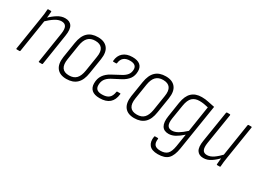

<svg xmlns="http://www.w3.org/2000/svg" viewBox="-39 -1067 2458 1838"><g transform="rotate(30 1190.0 -148.5)"><path d="M289 0Q282 0 283 -6L336 -345Q344 -398 330.5 -423Q317 -448 280 -448Q247 -448 209 -424Q171 -400 127 -357L132 -400Q172 -440 213 -465.5Q254 -491 296 -491Q348 -491 370 -456.5Q392 -422 380 -347L327 -6Q326 0 319 0ZM41 0Q34 0 35 -6L92 -367Q98 -398 101 -427Q104 -456 105 -476Q105 -483 112 -483H142Q147 -483 147 -476Q146 -455 143 -428Q140 -401 137 -382V-375L79 -6Q78 0 71 0Z M593 8Q520 8 486.5 -35.5Q453 -79 465 -161L492 -331Q505 -413 546 -452Q587 -491 659 -491Q731 -491 765.5 -448Q800 -405 787 -322L760 -153Q748 -71 706.5 -31.5Q665 8 593 8ZM598 -34Q650 -34 678 -63.5Q706 -93 716 -155L742 -320Q753 -385 730 -416.5Q707 -448 653 -448Q603 -448 574.5 -419Q546 -390 536 -328L510 -162Q500 -98 522 -66Q544 -34 598 -34Z M960 8Q902 8 873.5 -17.5Q845 -43 845 -90Q845 -143 870 -179.5Q895 -216 941 -241L1036 -292Q1072 -311 1090 -335Q1108 -359 1108 -394Q1108 -449 1036 -449Q949 -449 939 -367Q939 -360 932 -360H902Q895 -360 896 -367Q900 -425 937.5 -458Q975 -491 1040 -491Q1096 -491 1124 -467.5Q1152 -444 1152 -400Q1152 -350 1128 -316Q1104 -282 1056 -256L962 -207Q924 -186 906.5 -159.5Q889 -133 889 -95Q889 -64 907 -49Q925 -34 963 -34Q1012 -34 1038 -55Q1064 -76 1071 -124Q1072 -131 1077 -131H1110Q1115 -131 1114 -124Q1107 -58 1069 -25Q1031 8 960 8Z M1343 8Q1270 8 1236.5 -35.5Q1203 -79 1215 -161L1242 -331Q1255 -413 1296 -452Q1337 -491 1409 -491Q1481 -491 1515.5 -448Q1550 -405 1537 -322L1510 -153Q1498 -71 1456.5 -31.5Q1415 8 1343 8ZM1348 -34Q1400 -34 1428 -63.5Q1456 -93 1466 -155L1492 -320Q1503 -385 1480 -416.5Q1457 -448 1403 -448Q1353 -448 1324.5 -419Q1296 -390 1286 -328L1260 -162Q1250 -98 1272 -66Q1294 -34 1348 -34Z M1806 -491Q1846 -491 1879.5 -483Q1913 -475 1953 -468L1873 37Q1860 121 1824 157.5Q1788 194 1711 194Q1643 194 1615.5 159.5Q1588 125 1598 66Q1600 59 1605 59H1635Q1643 59 1641 67Q1635 110 1652.5 131.5Q1670 153 1716 153Q1766 153 1792 128Q1818 103 1829 37L1851 -102Q1811 -66 1775 -46Q1739 -26 1702 -26Q1650 -26 1628.5 -63Q1607 -100 1618 -171L1643 -333Q1656 -415 1696.5 -453Q1737 -491 1806 -491ZM1715 -69Q1747 -69 1782 -89.5Q1817 -110 1859 -149L1903 -434Q1880 -440 1854.5 -444Q1829 -448 1805 -448Q1756 -448 1726.5 -421Q1697 -394 1686 -327L1661 -172Q1653 -119 1666.5 -94Q1680 -69 1715 -69Z M2107 8Q2058 8 2036 -26Q2014 -60 2026 -135L2080 -475Q2082 -483 2088 -483H2118Q2126 -483 2125 -475L2071 -137Q2063 -84 2075.5 -59Q2088 -34 2123 -34Q2158 -34 2194.5 -59Q2231 -84 2273 -129L2268 -85Q2230 -45 2190.5 -18.5Q2151 8 2107 8ZM2257 0Q2251 0 2251 -6Q2252 -28 2255 -53.5Q2258 -79 2261 -99V-110L2318 -475Q2320 -483 2326 -483H2356Q2364 -483 2362 -475L2305 -115Q2300 -84 2296.5 -56.5Q2293 -29 2292 -6Q2292 0 2285 0Z"/></g></svg>

Font: Sofia Sans Condensed Light
Style: Italic
Weight: 300
Italic angle: -9°
Version: Version 4.100